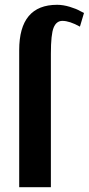

<svg xmlns="http://www.w3.org/2000/svg" viewBox="-20 -780 370 800"><path d="M60 0V-571Q60 -760 218 -760Q243 -760 271 -751.5Q299 -743 314 -734L330 -726L313 -669Q270 -693 240 -693Q215 -693 203.5 -665Q192 -637 192 -556V0Z"/></svg>

Font: Arsenal
Style: Bold
Weight: 700
Designer: Andrij Shevchenko
Foundry: Stairsfor
Version: Version 2.001;PS 002.001;hotconv 1.0.88;makeotf.lib2.5.64775